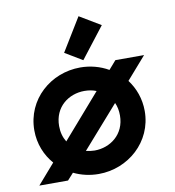

<svg xmlns="http://www.w3.org/2000/svg" viewBox="-81 -777 793 870"><g transform="rotate(-10 315.0 -342.5)"><path d="M305 15C440 15 559 -88 559 -230C559 -287 540 -337 510 -377L600 -480H468L434 -441C396 -463 351 -475 305 -475C169 -475 51 -373 51 -230C51 -168 74 -113 110 -72L30 20H162L190 -11C225 6 264 15 305 15ZM165 -230C165 -318 233 -367 305 -367C324 -367 343 -364 360 -357L185 -156C172 -177 165 -201 165 -230ZM245 -553 325 -505 435 -647 338 -705ZM265 -98 433 -289C441 -272 445 -252 445 -230C445 -142 376 -93 305 -93C292 -93 278 -95 265 -98Z"/></g></svg>

Font: KT Kiyosuna Sans Bold
Style: Regular
Weight: 700
Designer: [Zen Kaku Gothic] Yoshimichi Ohira
Version: Version 1.010;Glyphs 3.1.2 (3151)